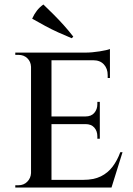

<svg xmlns="http://www.w3.org/2000/svg" viewBox="-20 -834 592 854"><path d="M209 -600V0H118V-600ZM466 -34 473 0H207V-34ZM424 -316V-282H207V-316ZM469 -600V-566H207V-600ZM525 -157 476 0H317L350 -34Q397 -34 428.5 -49.5Q460 -65 481 -93Q502 -121 515 -157ZM424 -284V-217H413V-228Q413 -251 399.5 -266.5Q386 -282 360 -282V-284ZM424 -381V-314H360V-316Q386 -316 399.5 -332Q413 -348 413 -370V-381ZM469 -569V-487H459V-500Q459 -529 442 -547.5Q425 -566 395 -566V-569ZM469 -616V-590L358 -600Q389 -600 423 -605.5Q457 -611 469 -616ZM120 -64 131 0H48V-10Q48 -10 54.5 -10Q61 -10 62 -10Q86 -10 101.5 -26Q117 -42 118 -64ZM120 -537H118Q117 -560 101.5 -575Q86 -590 62 -590Q61 -590 54.5 -590Q48 -590 48 -590V-600H131ZM306 -671 299 -664Q270 -676 240 -689.5Q210 -703 180.5 -719Q151 -735 123 -751Q132 -771 144 -786.5Q156 -802 173 -814Q194 -794 217.5 -770.5Q241 -747 263.5 -722Q286 -697 306 -671Z"/></svg>

Font: Cinzel Eorzea
Style: Regular
Weight: 500
Designer: Natanael Gama
Version: Version 2.000